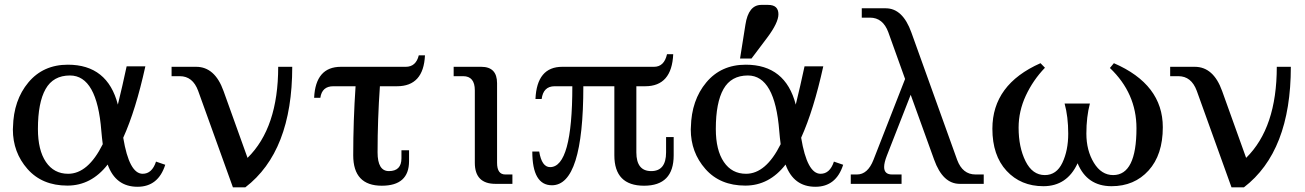

<svg xmlns="http://www.w3.org/2000/svg" viewBox="-20 -767 5446 801"><path d="M429.2 -80.6Q360.8 7.3 261.2 7.3Q155.8 7.3 94.7 -62Q33.7 -131.3 33.7 -227.1Q33.7 -231.9 34.2 -236.3Q36.6 -349.1 98.4 -423.1Q160.2 -497.1 263.2 -497.1Q428.7 -497.1 471.7 -330.6Q490.7 -407.7 508.3 -490.2H586.4Q546.4 -308.1 494.1 -192.4Q519 -42 575.2 -42Q614.3 -42 630.9 -92.8L669.4 -79.6Q640.1 12.2 553.7 12.2Q462.4 12.2 429.2 -80.6ZM138.2 -229Q138.2 -140.6 171.6 -91.3Q205.1 -42 264.2 -42Q347.2 -42 408.7 -165.5Q405.3 -190.9 402.8 -220.2Q384.8 -452.1 272 -452.1Q202.1 -452.1 170.2 -395.5Q138.2 -338.9 138.2 -229Z M1003.4 14.6H951.7L806.6 -388.2Q784.2 -449.2 730 -449.2H695.8V-488.3H798.3Q876.5 -488.3 912.6 -387.2L1012.7 -108.4Q1140.6 -233.9 1140.6 -488.3H1199.2Q1199.2 -135.3 1003.4 14.6Z M1572.8 7.8Q1453.6 7.8 1453.6 -119.1Q1453.6 -263.2 1463.4 -407.2H1370.6Q1323.2 -407.2 1316.4 -358.9H1290.5Q1296.4 -488.3 1402.3 -488.3H1672.9Q1715.3 -488.3 1727.1 -536.1H1752.9Q1747.1 -407.2 1636.2 -407.2H1564.9Q1555.2 -269.5 1555.2 -131.3Q1555.2 -53.2 1602.5 -53.2Q1654.8 -53.2 1654.8 -106.9V-140.1H1686.5V-94.7Q1686.5 7.8 1572.8 7.8Z M2117.7 0H2046.9Q1960.9 0 1960.9 -87.9V-390.1Q1960.9 -449.2 1912.1 -449.2H1872.6V-488.3H1987.8Q2053.7 -488.3 2053.7 -419.9V-87.9Q2053.7 -39.1 2087.9 -39.1H2117.7Z M2667 7.8Q2543 7.8 2543 -119.1V-407.2H2413.6Q2413.6 5.9 2282.7 5.9Q2200.7 5.9 2200.7 -134.8H2229.5Q2240.2 -69.8 2274.9 -69.8Q2367.7 -69.8 2367.7 -407.2H2293.9Q2246.6 -407.2 2239.7 -354H2213.9Q2219.7 -488.3 2325.7 -488.3H2708.5Q2751 -488.3 2762.7 -541H2788.6Q2782.7 -407.2 2671.9 -407.2H2634.8V-131.3Q2634.8 -53.2 2696.8 -53.2Q2758.8 -53.2 2758.8 -131.3V-195.3H2790.5V-119.1Q2790.5 7.8 2667 7.8Z M3257.3 -80.6Q3189 7.3 3089.4 7.3Q2983.9 7.3 2922.9 -62Q2861.8 -131.3 2861.8 -227.1Q2861.8 -231.9 2862.3 -236.3Q2864.7 -349.1 2926.5 -423.1Q2988.3 -497.1 3091.3 -497.1Q3256.8 -497.1 3299.8 -330.6Q3318.8 -407.7 3336.4 -490.2H3414.6Q3374.5 -308.1 3322.3 -192.4Q3347.2 -42 3403.3 -42Q3442.4 -42 3459 -92.8L3497.6 -79.6Q3468.3 12.2 3381.8 12.2Q3290.5 12.2 3257.3 -80.6ZM2966.3 -229Q2966.3 -140.6 2999.8 -91.3Q3033.2 -42 3092.3 -42Q3175.3 -42 3236.8 -165.5Q3233.4 -190.9 3231 -220.2Q3212.9 -452.1 3100.1 -452.1Q3030.3 -452.1 2998.3 -395.5Q2966.3 -338.9 2966.3 -229ZM3067.4 -522.9 3089.8 -664.1Q3102.5 -746.6 3156.2 -746.6H3184.1Q3206.5 -746.6 3217 -736.6Q3227.5 -726.6 3227.5 -707.5Q3227.5 -671.9 3179.2 -607.9L3115.2 -522.9Z M3973.1 -100.1Q3995.6 -39.1 4049.8 -39.1H4084V0H3983.9Q3913.1 0 3877 -101.1L3779.3 -371.6L3679.7 -117.2Q3668.5 -88.4 3668.5 -70.3Q3668.5 -39.1 3701.7 -39.1H3741.2V0H3529.3V-39.1H3555.2Q3600.1 -39.1 3624 -100.1L3755.9 -437.5L3686 -632.3Q3663.6 -693.4 3609.4 -693.4H3575.2V-732.4H3675.3Q3746.1 -732.4 3782.2 -631.3Z M4617.2 9.8Q4515.1 9.8 4475.6 -85.9Q4431.6 9.8 4333 9.8Q4238.8 9.8 4179.4 -54.2Q4120.1 -118.2 4120.1 -230Q4120.1 -414.6 4320.8 -503.4L4339.4 -484.4Q4289.6 -432.6 4259.5 -367.9Q4229.5 -303.2 4229.5 -234.4Q4229.5 -152.8 4258.3 -94.7Q4287.1 -36.6 4338.9 -36.6Q4387.7 -36.6 4412.1 -87.9Q4436.5 -139.2 4436.5 -209.5Q4436.5 -279.8 4421.4 -335H4526.9Q4512.2 -279.8 4512.2 -209.5Q4512.2 -139.2 4543.5 -87.9Q4574.7 -36.6 4624 -36.6Q4721.2 -36.6 4721.2 -231.9Q4721.2 -377.9 4610.4 -483.4L4627 -503.4Q4831.1 -415 4831.1 -236.3Q4831.1 -121.1 4771.7 -55.7Q4712.4 9.8 4617.2 9.8Z M5169.4 14.6H5117.7L4972.7 -388.2Q4950.2 -449.2 4896 -449.2H4861.8V-488.3H4964.4Q5042.5 -488.3 5078.6 -387.2L5178.7 -108.4Q5306.6 -233.9 5306.6 -488.3H5365.2Q5365.2 -135.3 5169.4 14.6Z"/></svg>

Font: Munson
Style: Regular
Weight: 400
Designer: Paul James MIller
Foundry: High-Logic / Made with FontCreator
Version: Version 2.10;May 5, 2019;FontCreator 11.5.0.2430 64-bit